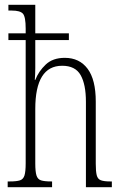

<svg xmlns="http://www.w3.org/2000/svg" viewBox="-20 -780 508 800"><path d="M12 0V-24H21Q49 -24 63 -28.5Q77 -33 82 -49Q87 -65 87 -100V-613H15V-641H87V-661Q87 -710 75.5 -723Q64 -736 29 -736H15V-760H127V-641H267V-613H127V-497Q127 -473 125 -447H127Q141 -483 170.5 -511Q200 -539 250 -539Q311 -539 345 -493.5Q379 -448 379 -357V-98Q379 -66 383 -50Q387 -34 400 -29Q413 -24 439 -24H446V0H338V-356Q338 -428 316 -467Q294 -506 239 -506Q127 -506 127 -326V-99Q127 -65 132 -49Q137 -33 151 -28.5Q165 -24 193 -24H197V0Z"/></svg>

Font: Noto Serif Myanmar ExtraCondensed ExtraLight
Style: Regular
Weight: 200
Width: 2
Designer: Ben Mitchell and the Monotype Design Team
Foundry: Monotype Imaging Inc.
Version: Version 2.106; ttfautohint (v1.8.4.7-5d5b)